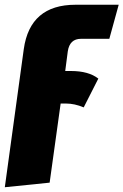

<svg xmlns="http://www.w3.org/2000/svg" viewBox="-66 -554 515 801"><path d="M272 -392.1Q224.6 -392.1 216.8 -339.8L206.1 -257.8H230Q303.7 -257.8 344.2 -226.1L283.2 -106Q245.1 -122.1 209 -122.1H187L141.1 208L-45.9 227.1L33.2 -349.1Q59.1 -534.2 249 -534.2H429.2L390.1 -392.1Z"/></svg>

Font: Fira Sans Compressed Heavy
Style: Italic
Weight: 900
Width: 3
Italic angle: -8°
Designer: Carrois Corporate & Edenspiekermann AG
Foundry: Carrois Corporate GbR & Edenspiekermann AG
Version: Version 4.203;PS 004.203;hotconv 1.0.88;makeotf.lib2.5.64775